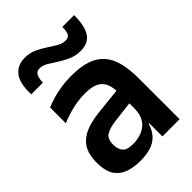

<svg xmlns="http://www.w3.org/2000/svg" viewBox="-266 -1029 1152 1152"><g transform="rotate(-45 310.0 -453.5)"><path d="M420 0V-307Q420 -313 420 -318.5Q420 -324 420.5 -329.5Q421 -335 421 -341Q421 -347 421 -353Q421 -398 413 -428.5Q405 -459 387 -477Q369 -495 341.5 -503Q314 -511 275 -511Q220 -511 169.5 -499Q119 -487 66 -466V-599Q123 -623 179 -633.5Q235 -644 290 -644Q368 -644 421 -626Q474 -608 506 -571Q538 -534 552 -478Q566 -422 566 -346V0ZM224 11Q169 11 126.5 -3.5Q84 -18 59 -52Q34 -86 30 -146Q26 -214 46.5 -261Q67 -308 117.5 -335Q168 -362 252 -371L440 -391V-283L290 -265Q231 -258 202.5 -239Q174 -220 176 -167Q179 -131 193.5 -114.5Q208 -98 230.5 -94.5Q253 -91 278 -92Q298 -93 322 -99.5Q346 -106 368.5 -121.5Q391 -137 405.5 -166Q420 -195 420 -241L438 -113H416Q401 -64 373.5 -37Q346 -10 308 0.5Q270 11 224 11ZM437 -709Q396 -709 361 -724Q326 -739 296 -758.5Q266 -778 240.5 -793.5Q215 -809 193 -810Q163 -812 152 -789.5Q141 -767 141 -735H42Q39 -834 74 -876Q109 -918 169 -918Q211 -918 244.5 -902.5Q278 -887 307.5 -867.5Q337 -848 363.5 -832.5Q390 -817 417 -817Q441 -817 450.5 -833.5Q460 -850 460 -889H560Q560 -800 531.5 -754.5Q503 -709 437 -709Z"/></g></svg>

Font: Matangi Black
Style: Regular
Weight: 900
Designer: Prashant Pant
Foundry: The Graphic Ant
Version: Version 3.002